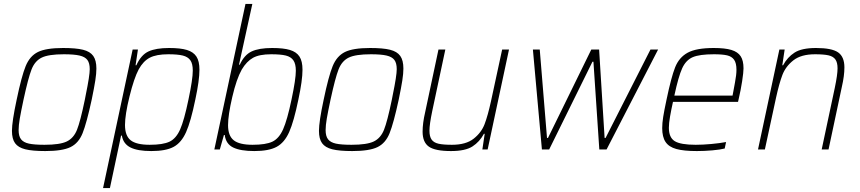

<svg xmlns="http://www.w3.org/2000/svg" viewBox="-20 -763 4388 980"><path d="M41 -95Q41 -142 65 -254Q90 -374 111 -425.5Q132 -477 173.5 -497.5Q215 -518 302 -518Q368 -518 404 -509Q440 -500 456 -477.5Q472 -455 472 -413Q472 -388 466.5 -352.5Q461 -317 448 -254Q422 -134 401.5 -83Q381 -32 339.5 -12Q298 8 211 8Q145 8 109 -1Q73 -10 57 -32Q41 -54 41 -95ZM413 -254Q417 -272 418 -280Q438 -377 438 -410Q438 -441 426 -457Q414 -473 386 -479.5Q358 -486 306 -486Q228 -486 193 -469Q158 -452 141 -408.5Q124 -365 100 -254Q87 -193 81 -158Q75 -123 75 -99Q75 -68 87.5 -52Q100 -36 127.5 -30Q155 -24 207 -24Q286 -24 321 -41Q356 -58 373 -100.5Q390 -143 413 -254Z M657 -510H684L672 -430H676Q700 -483 738 -500.5Q776 -518 843 -518Q901 -518 934 -508Q967 -498 982.5 -474.5Q998 -451 998 -407Q998 -353 977 -255Q954 -143 930 -89Q906 -35 866.5 -13.5Q827 8 752 8Q682 8 645.5 -10.5Q609 -29 602 -71H598L541 197H506ZM942 -255Q964 -359 964 -403Q964 -438 951.5 -455.5Q939 -473 913 -479.5Q887 -486 839 -486Q778 -486 744.5 -468.5Q711 -451 688 -409Q664 -364 641 -270.5Q618 -177 618 -125Q618 -70 647 -47Q676 -24 744 -24Q812 -24 845.5 -40Q879 -56 899.5 -102.5Q920 -149 942 -255Z M1127 -74H1123L1102 0H1074L1233 -743H1268L1200 -433H1204Q1227 -483 1264.5 -500.5Q1302 -518 1369 -518Q1427 -518 1460 -508Q1493 -498 1508.5 -474.5Q1524 -451 1524 -407Q1524 -353 1503 -255Q1480 -143 1456 -89Q1432 -35 1392 -13.5Q1352 8 1278 8Q1208 8 1170.5 -10Q1133 -28 1127 -74ZM1468 -255Q1490 -359 1490 -402Q1490 -437 1477.5 -455Q1465 -473 1439 -479.5Q1413 -486 1364 -486Q1304 -486 1271.5 -468Q1239 -450 1214 -408Q1187 -360 1165.5 -267.5Q1144 -175 1144 -124Q1144 -70 1173 -47Q1202 -24 1269 -24Q1337 -24 1370.5 -40Q1404 -56 1425 -103Q1446 -150 1468 -255Z M1608 -95Q1608 -142 1632 -254Q1657 -374 1678 -425.5Q1699 -477 1740.5 -497.5Q1782 -518 1869 -518Q1935 -518 1971 -509Q2007 -500 2023 -477.5Q2039 -455 2039 -413Q2039 -388 2033.5 -352.5Q2028 -317 2015 -254Q1989 -134 1968.5 -83Q1948 -32 1906.5 -12Q1865 8 1778 8Q1712 8 1676 -1Q1640 -10 1624 -32Q1608 -54 1608 -95ZM1980 -254Q1984 -272 1985 -280Q2005 -377 2005 -410Q2005 -441 1993 -457Q1981 -473 1953 -479.5Q1925 -486 1873 -486Q1795 -486 1760 -469Q1725 -452 1708 -408.5Q1691 -365 1667 -254Q1654 -193 1648 -158Q1642 -123 1642 -99Q1642 -68 1654.5 -52Q1667 -36 1694.5 -30Q1722 -24 1774 -24Q1853 -24 1888 -41Q1923 -58 1940 -100.5Q1957 -143 1980 -254Z M2137 -91Q2137 -134 2150 -190L2218 -510H2253L2186 -195Q2172 -128 2172 -96Q2172 -66 2183 -50.5Q2194 -35 2218 -29.5Q2242 -24 2287 -24Q2358 -24 2397.5 -55Q2437 -86 2453.5 -129.5Q2470 -173 2486 -246L2543 -510H2578L2469 0H2442L2454 -80H2450Q2428 -39 2391.5 -15.5Q2355 8 2282 8Q2201 8 2169 -14.5Q2137 -37 2137 -91Z M2746 0 2700 -510H2735L2772 -59H2777L2998 -510H3038L3066 -59H3071L3300 -510H3339L3076 0H3039L3009 -448H3004L2783 0Z M3360 -109Q3360 -134 3365 -166Q3370 -198 3382 -254Q3406 -369 3426 -419.5Q3446 -470 3490 -494Q3534 -518 3623 -518Q3681 -518 3713.5 -508Q3746 -498 3760.5 -476Q3775 -454 3775 -414Q3775 -394 3768 -348.5Q3761 -303 3750 -256L3747 -243H3415Q3406 -203 3400 -168Q3394 -133 3394 -111Q3394 -61 3424 -42.5Q3454 -24 3531 -24Q3567 -24 3610.5 -28Q3654 -32 3686 -38L3679 -5Q3656 1 3615.5 4.5Q3575 8 3537 8Q3470 8 3432 -2.5Q3394 -13 3377 -38.5Q3360 -64 3360 -109ZM3719 -275 3723 -296Q3724 -303 3731.5 -342Q3739 -381 3739 -407Q3739 -441 3727 -458Q3715 -475 3691 -480.5Q3667 -486 3624 -486Q3550 -486 3515.5 -471Q3481 -456 3462 -414.5Q3443 -373 3422 -275Z M3958 -510H3985L3973 -430H3977Q3999 -471 4035.5 -494.5Q4072 -518 4145 -518Q4226 -518 4258 -495.5Q4290 -473 4290 -419Q4290 -376 4277 -320L4209 0H4174L4241 -315Q4255 -382 4255 -414Q4255 -444 4244 -459.5Q4233 -475 4209 -480.5Q4185 -486 4140 -486Q4069 -486 4029.5 -455Q3990 -424 3973.5 -380.5Q3957 -337 3941 -264L3884 0H3849Z"/></svg>

Font: Saira Semi Condensed Thin
Style: Italic
Weight: 100
Width: 4
Italic angle: -12°
Designer: Hector Gatti with collaboration of the Omnibus-Type team
Foundry: Omnibus-Type
Version: Version 1.001; ttfautohint (v1.8)